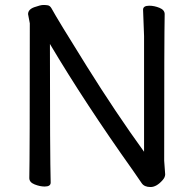

<svg xmlns="http://www.w3.org/2000/svg" viewBox="-20 -734 778 773"><path d="M586 19Q561 19 550.5 3.5Q540 -12 515 -48Q323 -318 181 -557Q181 -105 184 1Q184 17 160 17Q141 17 119.5 8.5Q98 0 98 -17Q100 -106 100 -640L93 -677Q93 -696 118 -705Q143 -714 155 -714Q165 -714 173 -712.5Q181 -711 187 -701Q212 -655 329.5 -467Q447 -279 560 -123V-589L556 -695Q556 -711 581 -711Q601 -711 622 -702.5Q643 -694 643 -677Q641 -588 641 -87L645 -32Q645 -20 634 -8Q610 19 586 19Z"/></svg>

Font: LXGW WenKai Lite Medium
Style: Regular
Weight: 500
Designer: LXGW / Fontworks Inc.
Foundry: LXGW / Fontworks Inc.
Version: Version 1.511; March 25, 2025